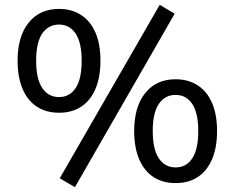

<svg xmlns="http://www.w3.org/2000/svg" viewBox="-20 -751 973 797"><path d="M291 26 228 -11 643 -731 705 -694ZM225 -283Q171 -283 132.5 -308.5Q94 -334 73.5 -382.5Q53 -431 53 -499Q53 -600 99 -657Q145 -714 225 -714Q278 -714 317 -688.5Q356 -663 376.5 -615Q397 -567 397 -499Q397 -431 376.5 -382.5Q356 -334 317.5 -308.5Q279 -283 225 -283ZM225 -348Q269 -348 294 -385.5Q319 -423 319 -499Q319 -574 294 -611.5Q269 -649 225 -649Q181 -649 155.5 -612Q130 -575 130 -499Q130 -423 155.5 -385.5Q181 -348 225 -348ZM709 9Q655 9 616.5 -16.5Q578 -42 557.5 -90.5Q537 -139 537 -207Q537 -308 583 -365Q629 -422 709 -422Q762 -422 801 -396.5Q840 -371 860.5 -323Q881 -275 881 -207Q881 -139 860.5 -90.5Q840 -42 801.5 -16.5Q763 9 709 9ZM709 -56Q753 -56 778 -93.5Q803 -131 803 -207Q803 -282 778 -319.5Q753 -357 709 -357Q665 -357 639.5 -320Q614 -283 614 -207Q614 -131 639.5 -93.5Q665 -56 709 -56Z"/></svg>

Font: Nunito Sans 12pt ExtraLight 12pt Medium
Style: Regular
Weight: 500
Version: Version 3.101;gftools[0.9.27]